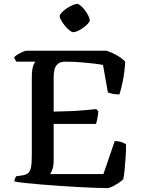

<svg xmlns="http://www.w3.org/2000/svg" viewBox="-20 -964 732 984"><path d="M530 0Q505 0 466 -1.5Q427 -3 380 -5.5Q333 -8 284.5 -11.5Q236 -15 191 -18.5Q146 -22 110 -26Q74 -30 54 -34Q54 -42 57 -49.5Q60 -57 64 -61L93 -65Q113 -68 123.5 -76Q134 -84 138.5 -105Q143 -126 143 -166V-568Q143 -596 146.5 -613Q150 -630 155 -638.5Q160 -647 162 -648H65Q61 -652 57.5 -658Q54 -664 53 -671Q59 -678 71.5 -685.5Q84 -693 97 -698.5Q110 -704 116 -704H527Q554 -695 580 -680Q606 -665 622 -648Q618 -588 608.5 -544Q599 -500 592 -480Q572 -480 556.5 -483.5Q541 -487 533 -490L508 -631Q489 -635 459 -638.5Q429 -642 392 -645Q355 -648 316 -648Q290 -648 276.5 -636.5Q263 -625 259 -606.5Q255 -588 255 -568V-392Q301 -393 340 -394.5Q379 -396 412.5 -399Q446 -402 473 -405L484 -394Q482 -372 478.5 -354.5Q475 -337 472 -329H255V-140Q255 -116 249 -98Q243 -80 237 -72H510L568 -241Q588 -241 604.5 -235Q621 -229 626 -224Q626 -194 624 -160.5Q622 -127 619 -96.5Q616 -66 612 -46Q604 -37 588 -26.5Q572 -16 556 -8Q540 0 530 0ZM355 -799Q348 -799 336 -808.5Q324 -818 313 -831.5Q302 -845 294 -858.5Q286 -872 286 -881Q286 -889 296.5 -900Q307 -911 322 -921Q337 -931 351.5 -937.5Q366 -944 375 -944Q383 -944 394 -934.5Q405 -925 415.5 -911Q426 -897 433 -883Q440 -869 440 -860Q440 -853 430.5 -842.5Q421 -832 407 -822Q393 -812 379 -805.5Q365 -799 355 -799Z"/></svg>

Font: Texturina 12pt Medium
Style: Regular
Weight: 500
Designer: Guillermo Torres Carreño
Foundry: Omnibus-Type
Version: Version 1.002